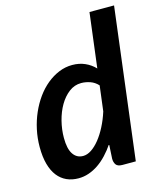

<svg xmlns="http://www.w3.org/2000/svg" viewBox="-112 -825 765 913"><g transform="rotate(-15 270.0 -368.0)"><path d="M379 0H444.5L536.5 -743H415.5L382 -474C368 -488.7 351.7 -500.2 333 -508.5C314.3 -516.8 293.5 -521 270.5 -521C247.8 -521 225.9 -516.7 204.8 -508C183.6 -499.3 163.7 -487.3 145 -472C126.3 -456.7 109.4 -438.5 94.2 -417.5C79.1 -396.5 66 -373.5 55 -348.5C44 -323.5 35.5 -297.1 29.5 -269.2C23.5 -241.4 20.5 -213 20.5 -184C20.5 -151.3 23.8 -123 30.5 -99C37.2 -75 46.7 -55.2 59 -39.5C71.3 -23.8 86.2 -12.1 103.5 -4.2C120.8 3.6 140.2 7.5 161.5 7.5C178.8 7.5 195.8 4.7 212.2 -1C228.8 -6.7 244.6 -14.7 259.8 -25C274.9 -35.3 289.5 -47.9 303.5 -62.8C317.5 -77.6 330.7 -94.2 343 -112.5L339 -41C339 -29.3 341.8 -19.6 347.2 -11.8C352.8 -3.9 363.3 0 379 0ZM210 -89.5C189 -89.5 172.6 -98.2 160.8 -115.8C148.9 -133.2 143 -160 143 -196C143 -223.7 146.5 -251.2 153.5 -278.8C160.5 -306.2 170.4 -331 183.2 -353C196.1 -375 211.5 -392.8 229.5 -406.5C247.5 -420.2 267.5 -427 289.5 -427C303.8 -427 318.3 -424.5 333 -419.5C347.7 -414.5 360.7 -405.8 372 -393.5L356.5 -269.5C348.5 -244.2 338.8 -220.5 327.5 -198.5C316.2 -176.5 304 -157.4 291 -141.2C278 -125.1 264.6 -112.4 250.8 -103.2C236.9 -94.1 223.3 -89.5 210 -89.5Z"/></g></svg>

Font: Lato
Style: Bold Italic
Weight: 700
Italic angle: -7°
Designer: Lukasz Dziedzic
Foundry: tyPoland Lukasz Dziedzic
Version: Version 2.007; 2014-02-27